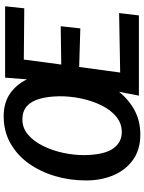

<svg xmlns="http://www.w3.org/2000/svg" viewBox="114 -910 803 1072"><g transform="rotate(-90 516.0 -373.5)"><path d="M301 8Q218 8 161 -32.2Q104 -72.5 74.5 -141Q45 -209.5 45 -295Q45 -387 70 -470Q95 -553 141.5 -617.2Q188 -681.5 254.2 -718.2Q320.5 -755 403 -755Q477.5 -755 528.5 -720.5Q579.5 -686 609.5 -625L619 -747H1017.5L1006 -640L720 -642.5L692 -433.5L906 -436.5L894 -327L678.5 -333.5L647.5 -104.5L979.5 -110.5L966.5 0H518.5L540 -111Q494.5 -54.5 435 -23.2Q375.5 8 301 8ZM315 -95.5Q364 -95.5 401.8 -127Q439.5 -158.5 464.8 -210.2Q490 -262 502.8 -323.5Q515.5 -385 515 -444Q514 -508 500.8 -554.5Q487.5 -601 459.2 -625.8Q431 -650.5 385.5 -650.5Q337.5 -650.5 300.2 -618.5Q263 -586.5 237.5 -534.8Q212 -483 199 -422.2Q186 -361.5 186.5 -303.5Q188 -195.5 222.2 -145.5Q256.5 -95.5 315 -95.5Z"/></g></svg>

Font: Merriweather Sans SemiBold
Style: Italic
Weight: 600
Italic angle: -7.5°
Designer: Eben Sorkin
Foundry: Eben Sorkin
Version: Version 2.001